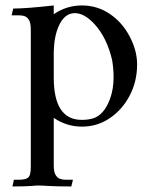

<svg xmlns="http://www.w3.org/2000/svg" viewBox="-20 -445 546 694"><path d="M237.8 229Q186 229 153.3 227.1Q134.3 225.6 118.7 225.6Q107.9 225.6 95.2 227.1Q69.8 229 24.9 229L30.3 204.6H49.8Q71.8 204.6 81.5 197Q91.3 189.5 91.3 158.7V-337.9Q91.3 -361.3 85 -372.3Q78.6 -383.3 69.1 -386.5Q59.6 -389.6 49.8 -389.6H22L27.8 -414.1Q74.2 -414.1 174.3 -425.3V-393.6Q220.2 -425.3 276.4 -425.3Q331.5 -425.3 376.7 -394.8Q421.9 -364.3 448.7 -313.2Q475.6 -262.2 475.6 -212.4Q475.6 -150.4 448.7 -99.4Q421.9 -48.3 376.7 -17.8Q331.5 12.7 276.4 12.7Q220.7 12.7 174.3 -19V152.8Q174.3 175.8 180.7 186.8Q187 197.8 196.5 201.2Q206.1 204.6 215.8 204.6H243.7ZM275.4 -11.7Q296.9 -11.7 314.9 -16.6Q355.5 -28.3 377.4 -86.9Q390.6 -122.1 390.6 -167Q390.6 -195.3 385.3 -228Q366.2 -308.6 322.8 -356.4Q285.6 -397.5 250.5 -397.5Q212.9 -397.5 191.9 -350.1Q175.3 -312 174.3 -256.3V-164.6Q174.3 -11.7 275.4 -11.7Z"/></svg>

Font: Quaaykop
Style: Regular
Weight: 400
Designer: Tup Wanders
Foundry: Free font, DO NOT SELL
Version: Version 1.00;July 31, 2023;FontCreator 11.5.0.2430 64-bit